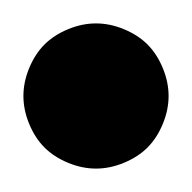

<svg xmlns="http://www.w3.org/2000/svg" viewBox="-126 -144 164 164"><path d="M13 -86Q18 -74 18 -62Q18 -50 13 -38Q8 -26 0 -18Q-8 -10 -20 -5Q-32 0 -44 0Q-56 0 -68 -5Q-80 -10 -88 -18Q-96 -26 -101 -38Q-106 -50 -106 -62Q-106 -74 -101 -86Q-96 -98 -88 -106Q-80 -114 -68 -119Q-56 -124 -44 -124Q-32 -124 -20 -119Q-8 -114 0 -106Q8 -98 13 -86Z"/></svg>

Font: DSEG7 Modern
Style: Italic
Weight: 400
Italic angle: -5°
Designer: Keshikan(Twitter:@keshinomi_88pro)
Version: Version 0.46